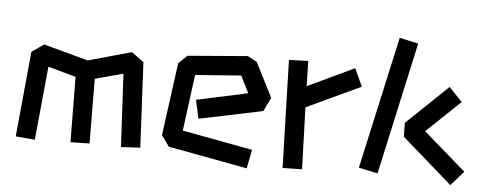

<svg xmlns="http://www.w3.org/2000/svg" viewBox="-48 -804 2347 935"><g transform="rotate(5 1125.5 -337.0)"><path d="M144 -37 50 -45 90 -462 149 -503 367 -444 578 -503 638 -459 659 -43 565 -38 546 -395 409 -358 411 -42 318 -40 315 -359 179 -397Z M1184 12 797 -60 759 -113 807 -469 849 -509 1142 -533 1188 -508 1273 -340 1240 -273 929 -208 909 -299 1160 -353 1118 -436 894 -419 858 -144 1202 -80Z M1358 -5 1343 -532 1437 -535 1440 -412 1668 -520 1708 -433 1443 -309 1453 -7Z M1821 -19 1728 -39 1871 -686 1963 -666ZM2179 7 1933 -208 1932 -276 2134 -469 2199 -401 2034 -244 2241 -64Z"/></g></svg>

Font: ZCOOL KuaiLe
Style: Regular
Weight: 400
Designer: Lui Bingke
Foundry: ZCOOL
Version: Version 3.51;August 12, 2021;FontCreator 13.0.0.2613 64-bit